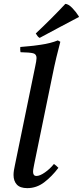

<svg xmlns="http://www.w3.org/2000/svg" viewBox="-20 -961 428 993"><path d="M259 -113Q272 -104 282 -93Q248 -48 208.5 -18Q169 12 121 12Q84 12 67 -6.5Q50 -25 50 -56Q50 -67 52 -80Q54 -93 57 -106L162 -617Q165 -631 167 -642.5Q169 -654 169 -661Q169 -681 151.5 -685.5Q134 -690 86 -691Q85 -698 84.5 -704.5Q84 -711 85 -718Q139 -722 190.5 -729.5Q242 -737 279 -752L292 -745Q282 -708 271.5 -664Q261 -620 250 -565L157 -112Q156 -105 153.5 -93.5Q151 -82 151 -72Q151 -63 155 -57Q159 -51 169 -51Q186 -51 212 -69Q238 -87 259 -113ZM388 -876V-873Q343 -850 290.5 -821.5Q238 -793 185 -765Q178 -769 174 -774.5Q170 -780 165 -788Q245 -863 318 -941Q334 -940 353.5 -920Q373 -900 388 -876Z"/></svg>

Font: Tiro Devanagari Marathi
Style: Italic
Weight: 400
Italic angle: -11°
Designer: Devanagari: John Hudson & Fiona Ross, assisted by Paul Hanslow. Latin: John Hudson with Paul Hanslow, assisted by Kaja S
Foundry: Tiro Typeworks Ltd.
Version: Version 1.52